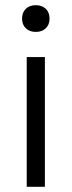

<svg xmlns="http://www.w3.org/2000/svg" viewBox="-20 -720 276 740"><path d="M65 -648Q65 -672 79.5 -686Q94 -700 118 -700Q142 -700 156.5 -686Q171 -672 171 -648Q171 -625 156.5 -611Q142 -597 118 -597Q94 -597 79.5 -611Q65 -625 65 -648ZM83 -500H153V0H83Z"/></svg>

Font: Sarabun Light
Style: Regular
Weight: 300
Designer: Suppakit Chalermlarp | Katatrad Co.,Ltd.
Foundry: Cadson Demak Co.,Ltd.
Version: Version 1.000; ttfautohint (v1.6)